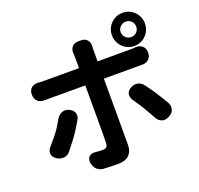

<svg xmlns="http://www.w3.org/2000/svg" viewBox="-153 -1035 1307 1262"><g transform="rotate(-20 500.0 -404.0)"><path d="M775 -750Q775 -728 791.5 -712Q808 -696 830 -696Q853 -696 868.5 -712Q884 -728 884 -750Q884 -773 868.5 -788.5Q853 -804 830 -804Q808 -804 791.5 -788.5Q775 -773 775 -750ZM714 -750Q714 -782 729.5 -808.5Q745 -835 771.5 -850.5Q798 -866 830 -866Q862 -866 888 -850.5Q914 -835 929.5 -808.5Q945 -782 945 -750Q945 -718 929.5 -691.5Q914 -665 888 -649.5Q862 -634 830 -634Q798 -634 771.5 -649.5Q745 -665 729.5 -691.5Q714 -718 714 -750ZM285 -385Q310 -373 317.5 -350.5Q325 -328 310 -304Q287 -264 269.5 -237.5Q252 -211 233.5 -187Q215 -163 189 -130Q172 -107 145.5 -104Q119 -101 94 -117Q69 -134 67 -156.5Q65 -179 84 -201Q111 -232 128.5 -253.5Q146 -275 161.5 -298.5Q177 -322 197 -357Q212 -381 236 -389.5Q260 -398 285 -385ZM716 -386Q741 -400 766 -394Q791 -388 807 -365Q831 -333 846 -311Q861 -289 875 -266Q889 -243 910 -208Q924 -183 917.5 -159Q911 -135 885 -121L881 -119Q856 -105 832.5 -112.5Q809 -120 795 -145Q775 -182 761 -206Q747 -230 733 -252Q719 -274 697 -305Q682 -328 686.5 -350.5Q691 -373 716 -386ZM86 -565Q86 -594 104 -609.5Q122 -625 151 -624Q156 -623 164.5 -622.5Q173 -622 183 -622H437V-702Q437 -715 436.5 -718Q436 -721 436 -721Q436 -721 435 -725Q434 -754 449 -771.5Q464 -789 493 -789H511Q540 -789 555 -771.5Q570 -754 568 -725Q568 -721 567.5 -715Q567 -709 567 -702V-622H800Q822 -622 834 -624Q863 -625 881 -609Q899 -593 899 -562Q899 -534 881 -517Q863 -500 834 -501Q829 -501 819 -501Q809 -501 801 -501H567Q567 -476 567 -429.5Q567 -383 567 -326Q567 -269 567 -212Q567 -155 567 -108Q567 -61 567 -36Q567 7 541.5 32.5Q516 58 463 58Q436 58 419.5 57.5Q403 57 390.5 56Q378 55 362 55Q334 53 315.5 34Q297 15 294 -13Q291 -41 306 -55Q321 -69 349 -66Q359 -65 375.5 -64Q392 -63 399 -63Q419 -63 427 -71.5Q435 -80 436 -99Q436 -108 436.5 -137.5Q437 -167 437 -208.5Q437 -250 437 -296Q437 -342 437 -384Q437 -426 437 -457.5Q437 -489 437 -501H183Q170 -501 163 -501Q156 -501 151 -501Q122 -500 104 -517Q86 -534 86 -565Z"/></g></svg>

Font: Chiron GoRound TC
Style: Bold
Weight: 700
Designer: Ryoko NISHIZUKA 西塚涼子 (kana, bopomofo & ideographs); Paul D. Hunt (Latin, Greek & Cyrillic); Sandoll Communications 산돌커뮤니
Foundry: Adobe
Version: Version 1.000;hotconv 1.1.1;makeotfexe 2.6.0